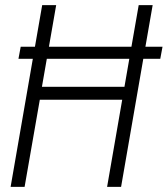

<svg xmlns="http://www.w3.org/2000/svg" viewBox="-20 -731 656 751"><path d="M548.8 -548.3H615.7L606.9 -501H540.5L453.6 0H398.9L458 -340.8H135.7L76.2 0H21.5L108.4 -501H52.2L61 -548.3H116.7L145 -710.9H199.7L171.4 -548.3H494.1L522.5 -710.9H577.1ZM466.8 -391.6 485.8 -501H163.1L144 -391.6Z"/></svg>

Font: Roboto Mono Light
Style: Italic
Weight: 300
Designer: Google
Version: Version 2.000985; 2015; ttfautohint (v1.3)